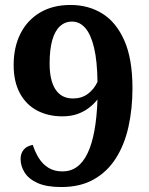

<svg xmlns="http://www.w3.org/2000/svg" viewBox="-20 -744 599 774"><path d="M227 10Q167 10 131 -6.5Q95 -23 79 -49Q63 -75 63 -103Q63 -125 75 -140Q87 -155 112 -160Q122 -130 137 -106Q152 -82 175.5 -67.5Q199 -53 232 -53Q298 -53 333 -126Q368 -199 373 -343Q358 -324 337.5 -308.5Q317 -293 291 -284Q265 -275 231 -275Q174 -275 129.5 -298.5Q85 -322 60 -368.5Q35 -415 35 -482Q35 -554 62.5 -608.5Q90 -663 141.5 -693.5Q193 -724 264 -724Q337 -724 393 -689Q449 -654 481.5 -580Q514 -506 514 -388Q514 -306 498 -233.5Q482 -161 447.5 -106.5Q413 -52 358.5 -21Q304 10 227 10ZM274 -347Q309 -347 334 -365.5Q359 -384 373 -414Q372 -499 359 -552.5Q346 -606 323.5 -631.5Q301 -657 270 -657Q242 -657 221.5 -638Q201 -619 190.5 -581.5Q180 -544 180 -488Q180 -419 204 -383Q228 -347 274 -347Z"/></svg>

Font: Noto Serif Bengali Black
Style: Regular
Weight: 900
Version: Version 2.003